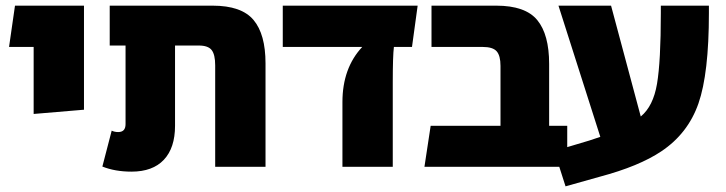

<svg xmlns="http://www.w3.org/2000/svg" viewBox="-20 -590 2568 679"><path d="M99 -187V-424H12L33 -570H277V-202Z M732 -570Q834 -570 876.5 -519.5Q919 -469 919 -366V0H741V-359Q741 -397 728.5 -413Q716 -429 683 -429H599V-145Q599 -67 559.5 -25Q520 17 445 17Q387 17 342 -1L375 -128Q385 -123 398 -123Q424 -123 424 -151V-429H368V-570Z M1457 -570 1437 -424H1373Q1369 -392 1369 -299V0H1191V-229Q1191 -349 1261 -424H980V-570Z M1922 -145H1986V0H1481L1503 -145H1750V-357Q1750 -393 1736.5 -408.5Q1723 -424 1687 -424H1506V-570H1735Q1838 -570 1880 -519Q1922 -468 1922 -364Z M2317 -570H2487V-544Q2487 -330 2450 -224Q2413 -118 2319 -55Q2240 -2 2101 35L1980 69L1940 -56L2064 -93L2103 -106L1955 -570H2141L2246 -178Q2290 -214 2303.5 -293.5Q2317 -373 2317 -544Z"/></svg>

Font: FiraGO ExtraBold
Style: Regular
Weight: 800
Designer: bBox Type
Foundry: bBox Type GmbH
Version: Version 1.001;PS 001.001;hotconv 1.0.88;makeotf.lib2.5.64775